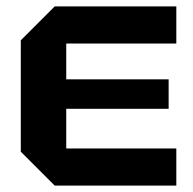

<svg xmlns="http://www.w3.org/2000/svg" viewBox="-20 -580 604 600"><path d="M151 0 45 -106V-454L151 -560H531V-444H187V-332H507V-240H187V-116H531V0Z"/></svg>

Font: Tektur SemiBold
Style: Regular
Weight: 600
Designer: Adam Jagosz
Foundry: Adam Jagosz
Version: Version 1.005;gftools[0.9.30]